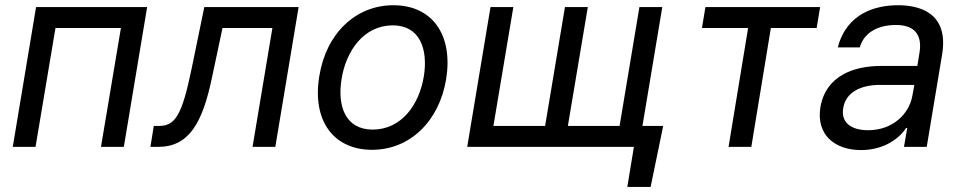

<svg xmlns="http://www.w3.org/2000/svg" viewBox="-20 -573 3756 749"><path d="M29.8 0H118.6L196.4 -463.8H451.7L373.9 0H463.1L554 -545.5H120.7Z M566.8 0H596.6C717 0 769.9 -92.3 807.2 -271.7L848 -463.8H1042.6L965.2 0H1054L1144.9 -545.5H777L727.3 -304C690 -124.6 664.1 -81.7 599.8 -81.7H579.9Z M1431.5 11.4C1577.8 11.4 1693.2 -98.4 1720.5 -264.6C1748.2 -437.5 1666.2 -552.6 1514.6 -552.6C1367.5 -552.6 1252.1 -442.8 1225.5 -275.2C1197.4 -103.7 1279.5 11.4 1431.5 11.4ZM1312.5 -264.6C1329.9 -375.4 1399.9 -474.1 1512.1 -474.1C1618.3 -474.1 1650.2 -381 1633.5 -275.6C1615.4 -164.1 1545.8 -67.5 1433.9 -67.5C1327.4 -67.5 1295.1 -159.1 1312.5 -264.6Z M2567.1 -81.7H2486.2L2563.6 -545.5H2474.4L2397 -81.7H2195.3L2273.1 -545.5H2183.9L2106.5 -81.7H1904.8L1982.6 -545.5H1893.5L1802.6 0H2452.8L2427.2 156.2H2518.1Z M2718.4 -463.8H2898.4L2822.1 0H2910.9L2987.2 -463.8H3165.8L3179.3 -545.5H2731.9Z M3339.1 12.4C3433.2 12.4 3491.5 -37.3 3514.9 -73.9H3519.2L3506.4 0H3595.2L3655.2 -360.1C3683.2 -529.8 3557.2 -552.6 3483.3 -552.6C3397 -552.6 3283.7 -522.7 3248.2 -388.1H3334.2C3348.7 -441.1 3398.1 -475.5 3475.5 -475.5C3550.1 -475.5 3577.8 -434.7 3567.1 -368.3L3558.6 -315.7H3415.8C3313.9 -315.7 3201.7 -279.5 3180.4 -154.5C3163.4 -47.9 3235.4 12.4 3339.1 12.4ZM3269.5 -151.3C3279.1 -213.4 3338.8 -241.8 3412.3 -241.8H3546.9L3538.7 -197.1C3525.9 -128.9 3463.1 -65 3366.5 -65C3301.1 -65 3259.6 -94.5 3269.5 -151.3Z"/></svg>

Font: Margiela Sans Text
Style: Italic
Weight: 400
Italic angle: -9.39999°
Designer: Stefan Endress, Andreas Faust
Version: Version 1.100;FEAKit 1.0